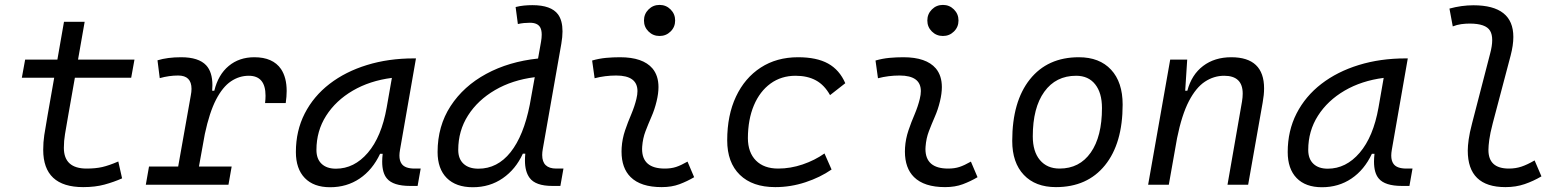

<svg xmlns="http://www.w3.org/2000/svg" viewBox="-20 -764 6485 794"><path d="M324.2 9.8Q158.7 9.8 158.7 -144.5Q158.7 -175.8 163.1 -205.3Q167.5 -234.9 176.8 -287.1L204.1 -442.4H70.3L84 -517.6H217.3L244.6 -673.8H330.1L302.7 -517.6H536.1L522.5 -442.4H289.6L262.2 -287.1Q253.4 -236.8 248.8 -209.2Q244.1 -181.6 244.1 -152.8Q244.1 -66.9 338.4 -66.9Q375 -66.9 402.8 -73.2Q430.7 -79.6 469.2 -96.2L484.9 -26.4Q450.7 -11.2 412.1 -0.7Q373.5 9.8 324.2 9.8Z M583 0 596.2 -75.2H716.8L769 -369.1Q772 -384.3 772 -396.5Q772 -451.7 716.8 -451.7Q679.2 -451.7 640.6 -440.9L631.3 -514.6Q672.9 -527.3 729 -527.3Q801.3 -527.3 832.5 -494.1Q858.4 -466.3 858.4 -411.6Q858.4 -400.9 857.4 -388.7H866.2Q882.3 -455.1 925.8 -491.2Q969.2 -527.3 1031.7 -527.3Q1108.4 -527.3 1142.1 -478.5Q1165.5 -443.4 1165.5 -387.7Q1165.5 -364.7 1161.6 -337.9H1076.2Q1078.1 -354 1078.1 -368.2Q1078.1 -450.7 1008.8 -450.7Q969.2 -450.7 935.1 -427.7Q900.9 -404.8 873.5 -352.1Q846.2 -299.3 827.1 -210L802.7 -75.2H938L924.8 0Z M1345.2 10.3Q1277.3 10.3 1240.5 -27.8Q1203.6 -65.9 1203.6 -135.3Q1203.6 -223.1 1240.2 -294.7Q1276.9 -366.2 1342.8 -417Q1408.7 -467.8 1497.6 -495.1Q1586.4 -522.5 1690.9 -522.5H1700.2L1634.3 -145Q1631.8 -131.3 1631.8 -120.6Q1631.8 -99.1 1641.1 -86.4Q1654.8 -66.9 1694.8 -66.9H1719.7L1707 4.9H1676.3Q1605.5 4.9 1580.1 -25.9Q1560.5 -48.8 1560.5 -95.7Q1560.5 -110.4 1562.5 -127.9H1551.8Q1520.5 -61.5 1467.3 -25.6Q1414.1 10.3 1345.2 10.3ZM1369.1 -66.4Q1444.8 -66.4 1501.2 -132.3Q1557.6 -198.2 1579.1 -319.3L1600.6 -441.9Q1509.3 -430.2 1439 -389.2Q1368.7 -348.1 1328.6 -285.2Q1288.6 -222.2 1288.6 -144Q1288.6 -106.9 1309.8 -86.7Q1331.1 -66.4 1369.1 -66.4Z M1935.1 10.3Q1865.7 10.3 1827.6 -27.8Q1789.6 -65.9 1789.6 -135.3Q1789.6 -242.7 1843.3 -325.2Q1897 -407.7 1990.7 -458.5Q2084.5 -509.3 2205.1 -522L2217.3 -590.8Q2220.2 -607.4 2220.2 -620.6Q2220.2 -639.6 2213.9 -650.9Q2203.1 -669.9 2171.4 -669.9Q2159.2 -669.9 2146.7 -668.7Q2134.3 -667.5 2121.6 -664.6L2112.3 -734.9Q2129.4 -739.3 2146.7 -741Q2164.1 -742.7 2181.6 -742.7Q2259.3 -742.7 2287.6 -704.6Q2306.2 -679.2 2306.2 -634.3Q2306.2 -611.3 2301.3 -583L2224.6 -147.5Q2222.2 -134.3 2222.2 -123Q2222.2 -66.9 2280.3 -66.9H2310.1L2297.4 4.9H2264.2Q2194.3 4.9 2169.9 -28.8Q2150.9 -54.7 2150.9 -100.1Q2150.9 -113.3 2152.3 -128.4H2142.1Q2112.8 -64 2059.1 -26.9Q2005.4 10.3 1935.1 10.3ZM2170.9 -331.1 2191.4 -444.8Q2098.6 -433.1 2027.3 -391.6Q1956.1 -350.1 1915.5 -286.6Q1875 -223.1 1875 -144Q1875 -106.9 1897 -86.7Q1918.9 -66.4 1958.5 -66.4Q2037.1 -66.4 2091.3 -134.5Q2145.5 -202.6 2170.9 -331.1Z M2823.2 -95.7 2850.6 -31.2Q2821.8 -14.2 2789.8 -2.2Q2757.8 9.8 2716.3 9.8Q2629.9 9.8 2587.9 -31.7Q2550.3 -68.8 2550.3 -137.2Q2550.3 -145 2550.8 -153.3Q2553.2 -189.9 2564.9 -224.6Q2576.7 -259.3 2590.8 -292Q2604.5 -324.7 2611.8 -355Q2616.2 -373 2616.2 -387.2Q2616.2 -451.7 2528.3 -451.7Q2481.9 -451.7 2439 -440.4L2428.7 -513.7Q2457.5 -522 2486.3 -524.7Q2515.1 -527.3 2543.9 -527.3Q2638.7 -527.3 2678.2 -481Q2703.1 -451.2 2703.1 -403.8Q2703.1 -377.4 2695.3 -345.2Q2687 -310.5 2673.8 -280.8Q2660.6 -250.5 2649.4 -221.2Q2638.2 -191.9 2635.7 -157.7Q2635.3 -152.8 2635.3 -147.9Q2635.3 -66.9 2729 -66.9Q2755.4 -66.9 2775.6 -73.5Q2795.9 -80.1 2823.2 -95.7ZM2707.5 -615.2Q2680.7 -615.2 2661.9 -633.8Q2643.1 -652.3 2643.1 -679.2Q2643.1 -706.1 2661.9 -724.9Q2680.7 -743.7 2707.5 -743.7Q2734.4 -743.7 2753.2 -724.9Q2772 -706.1 2772 -679.2Q2772 -652.3 2753.2 -633.8Q2734.4 -615.2 2707.5 -615.2Z M3198.2 -66.9Q3249 -66.9 3299.3 -84Q3349.6 -101.1 3389.6 -129.4L3418.9 -63Q3371.6 -30.3 3310.8 -10.3Q3250 9.8 3186 9.8Q3091.8 9.8 3039.6 -41Q2987.3 -91.8 2987.3 -183.6Q2987.3 -287.6 3023.7 -364.7Q3060.1 -441.9 3126 -484.6Q3191.9 -527.3 3280.3 -527.3Q3357.4 -527.3 3404.5 -501.2Q3451.7 -475.1 3475.6 -419.9L3412.6 -370.6Q3389.2 -412.6 3354.2 -431.6Q3319.3 -450.7 3270 -450.7Q3210.9 -450.7 3166.5 -418.5Q3122.1 -386.2 3097.7 -328.4Q3073.2 -270.5 3072.8 -192.4Q3073.2 -133.3 3106.2 -100.1Q3139.2 -66.9 3198.2 -66.9Z M3995.1 -95.7 4022.5 -31.2Q3993.7 -14.2 3961.7 -2.2Q3929.7 9.8 3888.2 9.8Q3801.8 9.8 3759.8 -31.7Q3722.2 -68.8 3722.2 -137.2Q3722.2 -145 3722.7 -153.3Q3725.1 -189.9 3736.8 -224.6Q3748.5 -259.3 3762.7 -292Q3776.4 -324.7 3783.7 -355Q3788.1 -373 3788.1 -387.2Q3788.1 -451.7 3700.2 -451.7Q3653.8 -451.7 3610.8 -440.4L3600.6 -513.7Q3629.4 -522 3658.2 -524.7Q3687 -527.3 3715.8 -527.3Q3810.5 -527.3 3850.1 -481Q3875 -451.2 3875 -403.8Q3875 -377.4 3867.2 -345.2Q3858.9 -310.5 3845.7 -280.8Q3832.5 -250.5 3821.3 -221.2Q3810.1 -191.9 3807.6 -157.7Q3807.1 -152.8 3807.1 -147.9Q3807.1 -66.9 3900.9 -66.9Q3927.2 -66.9 3947.5 -73.5Q3967.8 -80.1 3995.1 -95.7ZM3879.4 -615.2Q3852.5 -615.2 3833.7 -633.8Q3814.9 -652.3 3814.9 -679.2Q3814.9 -706.1 3833.7 -724.9Q3852.5 -743.7 3879.4 -743.7Q3906.2 -743.7 3925 -724.9Q3943.8 -706.1 3943.8 -679.2Q3943.8 -652.3 3925 -633.8Q3906.2 -615.2 3879.4 -615.2Z M4346.7 9.8Q4261.7 9.8 4213.9 -40.8Q4166 -91.3 4166 -181.2Q4166 -344.2 4239 -435.8Q4312 -527.3 4441.4 -527.3Q4526.9 -527.3 4574.7 -475.8Q4622.6 -424.3 4622.6 -331.5Q4622.6 -170.9 4549.6 -80.6Q4476.6 9.8 4346.7 9.8ZM4361.8 -66.9Q4444.3 -66.9 4490.7 -133.1Q4537.1 -199.2 4537.1 -317.4Q4537.1 -379.9 4509 -415.3Q4481 -450.7 4430.2 -450.7Q4346.2 -450.7 4298.6 -384.5Q4251 -318.4 4251 -200.2Q4251 -137.2 4280.5 -102.1Q4310.1 -66.9 4361.8 -66.9Z M4728 0 4819.3 -517.6H4889.6L4881.3 -388.7H4890.1Q4907.7 -455.1 4955.3 -491.2Q5002.9 -527.3 5071.8 -527.3Q5207.5 -527.3 5207.5 -398.4Q5207.5 -372.1 5201.7 -340.3L5141.6 0H5056.2L5116.2 -344.2Q5119.1 -361.8 5119.1 -377Q5119.1 -450.7 5042.5 -450.7Q5000 -450.7 4962.9 -426.3Q4925.8 -401.9 4896.5 -345.5Q4867.2 -289.1 4847.7 -192.9L4813.5 0Z M5446.8 10.3Q5378.9 10.3 5342 -27.8Q5305.2 -65.9 5305.2 -135.3Q5305.2 -223.1 5341.8 -294.7Q5378.4 -366.2 5444.3 -417Q5510.3 -467.8 5599.1 -495.1Q5688 -522.5 5792.5 -522.5H5801.8L5735.8 -145Q5733.4 -131.3 5733.4 -120.6Q5733.4 -99.1 5742.7 -86.4Q5756.3 -66.9 5796.4 -66.9H5821.3L5808.6 4.9H5777.8Q5707 4.9 5681.6 -25.9Q5662.1 -48.8 5662.1 -95.7Q5662.1 -110.4 5664.1 -127.9H5653.3Q5622.1 -61.5 5568.8 -25.6Q5515.6 10.3 5446.8 10.3ZM5470.7 -66.4Q5546.4 -66.4 5602.8 -132.3Q5659.2 -198.2 5680.7 -319.3L5702.1 -441.9Q5610.8 -430.2 5540.5 -389.2Q5470.2 -348.1 5430.2 -285.2Q5390.1 -222.2 5390.1 -144Q5390.1 -106.9 5411.4 -86.7Q5432.6 -66.4 5470.7 -66.4Z M6205.6 9.8Q6049.8 9.8 6049.8 -141.1Q6049.8 -159.7 6053.5 -186.8Q6057.1 -213.9 6067.9 -254.9L6142.1 -541.5Q6150.9 -574.2 6150.9 -598.1Q6150.9 -622.1 6142.1 -636.7Q6124.5 -666.5 6057.6 -666.5Q6040.5 -666.5 6022.7 -664.1Q6004.9 -661.6 5987.8 -654.8L5974.1 -728.5Q6024.4 -742.2 6073.2 -742.2Q6238.3 -742.2 6238.3 -611.3Q6238.3 -577.1 6227.1 -534.2L6153.3 -254.9Q6142.1 -211.9 6138.7 -185.8Q6135.3 -159.7 6135.3 -144.5Q6134.8 -66.9 6219.7 -66.9Q6248 -66.9 6272 -75Q6295.9 -83 6326.2 -100.6L6354.5 -34.7Q6321.3 -15.1 6285.2 -2.7Q6249 9.8 6205.6 9.8Z"/></svg>

Font: CaskaydiaCove NFP SemiLight
Style: Italic
Weight: 350
Italic angle: -10°
Designer: Aaron Bell
Foundry: Saja Typeworks
Version: Version 2111.001; VTT 6.35;Nerd Fonts 3.1.1